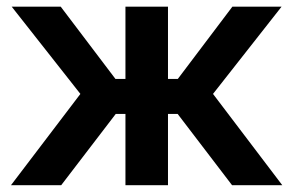

<svg xmlns="http://www.w3.org/2000/svg" viewBox="-20 -542 858 562"><path d="M12.2 0 215.3 -267.1 14.2 -522.5H157.7L317.9 -311H347.2V-522.5H471.7V-311H500.5L660.2 -522.5H804.2L603.5 -267.1L806.2 0H659.2L500 -208.5H471.7V0H347.2V-208.5H318.8L159.2 0Z"/></svg>

Font: Inter 28pt SemiBold
Style: Regular
Weight: 600
Designer: Rasmus Andersson
Foundry: rsms
Version: Version 4.001;git-66647c0bb